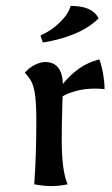

<svg xmlns="http://www.w3.org/2000/svg" viewBox="-20 -624 378 650"><path d="M96 0Q103 -100 103 -213Q103 -268 99.5 -297Q96 -326 88.5 -343Q81 -360 64 -378Q80 -396 99 -405Q118 -414 133 -414Q190 -414 193 -340Q219 -372 248.5 -392.5Q278 -413 316 -423Q323 -407 328.5 -377Q334 -347 334 -322Q322 -324 300 -324Q268 -324 239 -316.5Q210 -309 192 -298L191 -267Q189 -201 189 -150Q189 -45 209 0Q179 6 154 6Q129 6 96 0ZM117 -504Q154 -520 183 -548.5Q212 -577 219 -604Q256 -604 279 -594Q302 -584 314 -562Q253 -501 125 -480Z"/></svg>

Font: Mirza
Style: Regular
Weight: 400
Designer: Arabic design by Kourosh Beigpour, Latin design by Eduardo Tunni, engineering by Lasse Fister
Version: Version 1.000